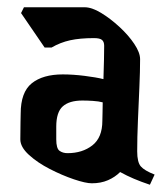

<svg xmlns="http://www.w3.org/2000/svg" viewBox="-20 -514 453 529"><path d="M393 -5Q369 -13 349 -21.5Q329 -30 311 -40Q297 -26 277.5 -17.5Q258 -9 233 -9Q216 -9 183.5 -20Q151 -31 117 -48.5Q83 -66 59.5 -87.5Q36 -109 36 -130Q36 -156 36.5 -176.5Q37 -197 37 -201Q37 -260 67.5 -284.5Q98 -309 153 -309Q181 -309 213 -305Q245 -301 265 -296Q266 -324 266.5 -349.5Q267 -375 267 -388Q267 -399 261 -404Q255 -409 239 -409Q200 -409 173 -403Q146 -397 122 -383H103L38 -478L46 -494H213Q233 -494 258.5 -478.5Q284 -463 309 -440Q334 -417 350 -393Q366 -369 366 -351Q366 -318 364 -273Q362 -228 360 -181.5Q358 -135 358 -97Q358 -67 368 -55.5Q378 -44 406 -33ZM135 -130Q135 -105 144 -98.5Q153 -92 166 -92Q207 -92 234.5 -113.5Q262 -135 262 -181Q262 -190 262.5 -203Q263 -216 263 -232Q252 -235 236 -236Q220 -237 207 -237Q171 -237 153 -221Q135 -205 135 -165Z"/></svg>

Font: Jaini Purva
Style: Regular
Weight: 400
Designer: Maithili Shingre, Girish Dalvi (Devanagari), Taresh Vohra (Latin)
Foundry: Ek Type
Version: Version 2.000; ttfautohint (v1.8.4.7-5d5b)